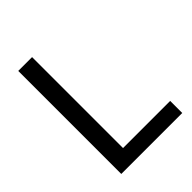

<svg xmlns="http://www.w3.org/2000/svg" viewBox="-201 -821 933 933"><g transform="rotate(-45 266.0 -354.0)"><path d="M85 -708H180V-83H504V0H85Z"/></g></svg>

Font: Telex
Style: Regular
Weight: 400
Designer: Andres Torresi
Foundry: Andres Torresi
Version: Version 1.100